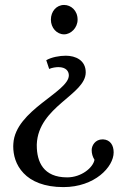

<svg xmlns="http://www.w3.org/2000/svg" viewBox="-20 -536 507 772"><path d="M359.9 106.4C354.5 137.7 307.6 177.2 250 177.2C154.3 177.2 127.9 114.7 127.9 48.8V44.4C133.8 -107.9 324.7 -154.8 324.7 -245.1C324.7 -293.9 283.7 -312 244.6 -312C219.7 -312 187 -306.2 166 -293.9L177.7 -258.8C189.9 -264.2 205.6 -266.1 214.8 -266.1C246.1 -266.1 256.8 -249 256.8 -232.9C256.8 -166 41.5 -93.3 33.7 41.5C33.2 44.9 33.2 48.8 33.2 52.2C33.2 86.9 43 127 74.7 160.2C106 193.4 158.2 216.3 234.9 216.3C360.8 216.3 437 135.3 437 76.7C437 47.9 423.3 25.9 394.5 24.4H392.1C362.8 24.4 348.6 49.3 348.6 67.4C348.6 81.5 352.5 94.7 359.9 106.4ZM184.6 -457C184.6 -424.3 208 -397.9 237.8 -397.9C265.1 -397.9 292 -424.3 292 -457C292 -494.1 265.1 -516.1 237.8 -516.1C206.5 -516.1 184.6 -489.7 184.6 -457Z"/></svg>

Font: Parastoo
Style: Regular
Weight: 400
Foundry: Saber Rastikerdar (saber.rastikerdar@gmail.com)
Version: Version 2.0.1